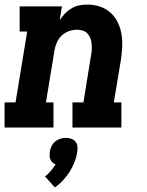

<svg xmlns="http://www.w3.org/2000/svg" viewBox="-21 -558 641 840"><path d="M-1 0V-110H47L98 -420H65V-530H250L240 -469Q250 -485 263 -498.5Q276 -512 292 -521.5Q308 -531 325.5 -534.5Q343 -538 361 -538Q389 -538 415.5 -529.5Q442 -521 462 -503Q482 -485 494 -460.5Q506 -436 510.5 -409Q515 -382 513.5 -353Q512 -324 508 -296L477 -110H510V0H296V-110H344L377 -314Q380 -327 380.5 -340Q381 -353 380 -365.5Q379 -378 374.5 -390Q370 -402 362 -411Q354 -420 341.5 -424Q329 -428 316 -428Q299 -428 281.5 -422Q264 -416 250.5 -404Q237 -392 229 -375Q221 -358 218 -341L180 -110H213V0ZM219 262 176 214Q190 203 201.5 189.5Q213 176 222 161Q222 161 222 161Q222 161 222 161Q214 158 208.5 152.5Q203 147 199.5 139.5Q196 132 196 123Q196 114 197 105Q199 93 204.5 81.5Q210 70 220 61.5Q230 53 242.5 49Q255 45 267 45Q279 45 290.5 49Q302 53 309 61.5Q316 70 317.5 81.5Q319 93 317 105Q314 128 305.5 150Q297 172 284.5 192Q272 212 255.5 230Q239 248 219 262Z"/></svg>

Font: Iosevka Slab XBdExObl
Style: Regular
Weight: 800
Width: 7
Italic angle: -9°
Monospace: yes
Designer: Belleve Invis
Foundry: Belleve Invis
Version: Version 11.1.0; ttfautohint (v1.8.3)